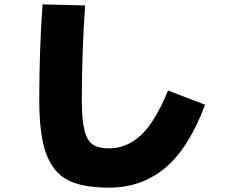

<svg xmlns="http://www.w3.org/2000/svg" viewBox="-20 -800 1040 880"><path d="M175 -780 370 -775Q355 -558 355 -340Q355 -249 367.5 -201.5Q380 -154 406 -137Q432 -120 480 -120Q561 -120 626 -180.5Q691 -241 750 -385L920 -320Q845 -120 736.5 -30Q628 60 480 60Q357 60 290 25Q223 -10 191.5 -96Q160 -182 160 -340Q160 -572 175 -780Z"/></svg>

Font: M PLUS 1p Black
Style: Regular
Weight: 900
Version: Version 1.061